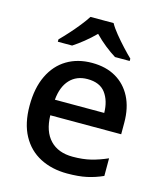

<svg xmlns="http://www.w3.org/2000/svg" viewBox="-115 -851 803 947"><g transform="rotate(15 286.5 -378.0)"><path d="M296 -549Q367 -549 418 -519.5Q469 -490 497 -435.5Q525 -381 525 -305V-246H163Q165 -164 206.5 -120.5Q248 -77 322 -77Q374 -77 414.5 -87Q455 -97 498 -116V-26Q458 -8 416.5 1Q375 10 317 10Q239 10 179 -21Q119 -52 85.5 -113.5Q52 -175 52 -266Q52 -356 82.5 -419.5Q113 -483 168 -516Q223 -549 296 -549ZM295 -466Q239 -466 205 -429.5Q171 -393 165 -326H417Q416 -388 387 -427Q358 -466 295 -466ZM347 -766Q359 -744 381.5 -716.5Q404 -689 428.5 -662.5Q453 -636 472 -618V-606H397Q371 -622 342 -645Q313 -668 287 -695Q260 -668 232 -645.5Q204 -623 178 -606H105V-618Q124 -637 147.5 -663Q171 -689 193 -716.5Q215 -744 229 -766Z"/></g></svg>

Font: Noto Sans Javanese Medium
Style: Regular
Weight: 500
Version: Version 2.004